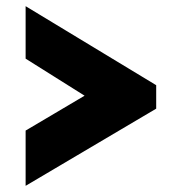

<svg xmlns="http://www.w3.org/2000/svg" viewBox="-20 -569 558 622"><path d="M486 -217 63 33V-146L254 -259L63 -379V-549L486 -293Z"/></svg>

Font: Boldmen
Style: Bold
Weight: 700
Designer: Matt McInerney, Pablo Impallari, Rodrigo Fuenzalida
Foundry: LIVING CONCEPT
Version: Version 1.000